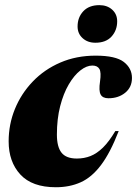

<svg xmlns="http://www.w3.org/2000/svg" viewBox="-20 -732 546 766"><path d="M348.5 -470.5Q325.5 -470.5 300.8 -451.2Q276 -432 254.5 -395.5Q233 -359 220 -308.2Q207 -257.5 207 -195Q207 -146 225.5 -122.8Q244 -99.5 286.5 -99.5Q316 -99.5 341.2 -109.5Q366.5 -119.5 390.8 -143.2Q415 -167 440 -209H453.5Q420 -122.5 383 -73.5Q346 -24.5 302 -4.8Q258 15 203 15Q108 15 61.2 -35.8Q14.5 -86.5 14.5 -168Q14.5 -236 39.5 -297.2Q64.5 -358.5 110.8 -406.8Q157 -455 220.8 -482.5Q284.5 -510 361.5 -510Q441.5 -510 474 -484.8Q506.5 -459.5 506.5 -421Q506.5 -384 479.5 -362Q452.5 -340 412.5 -340Q389.5 -340 381.5 -355Q373.5 -370 379 -406.5Q384.5 -443.5 376.5 -457Q368.5 -470.5 348.5 -470.5ZM360.5 -561.5Q329.5 -561.5 309.5 -579.8Q289.5 -598 289.5 -626.5Q289.5 -662.5 312.2 -687Q335 -711.5 376.5 -711.5Q407.5 -711.5 427.5 -693.5Q447.5 -675.5 447.5 -647Q447.5 -611 425 -586.2Q402.5 -561.5 360.5 -561.5Z"/></svg>

Font: Newsreader 60pt ExtraBold
Style: Italic
Weight: 800
Italic angle: -17°
Designer: Hugues Gentile
Foundry: Production Type
Version: Version 1.003